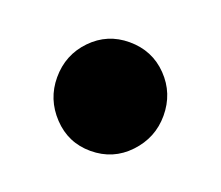

<svg xmlns="http://www.w3.org/2000/svg" viewBox="-53 -271 406 353"><g transform="rotate(20 150.0 -94.0)"><path d="M149.5 13Q106 13 76 -18.8Q46 -50.5 46 -93.5Q46 -137.5 76 -168.5Q106 -199.5 149.5 -199.5Q194 -199.5 224 -168.5Q254 -137.5 254 -93.5Q254 -50.5 224 -18.8Q194 13 149.5 13Z"/></g></svg>

Font: Fraunces 9pt
Style: Bold
Weight: 700
Version: Version 1.000;[b76b70a41]